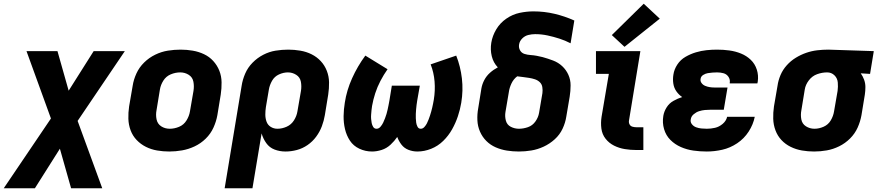

<svg xmlns="http://www.w3.org/2000/svg" viewBox="-86 -804 4714 1029"><path d="M-66 205H101L235 -7L295 205H462L330 -156L583 -530H416L282 -318L222 -530H56L187 -169Z M821 8Q855 8 889.5 2Q924 -4 957 -19.5Q990 -35 1016.5 -61Q1043 -87 1058 -120Q1073 -153 1079 -187L1097 -297Q1102 -330 1101.5 -363Q1101 -396 1089.5 -425Q1078 -454 1057 -477Q1036 -500 1007.5 -513.5Q979 -527 947 -532.5Q915 -538 882 -538Q848 -538 813.5 -532.5Q779 -527 746 -511Q713 -495 686.5 -469Q660 -443 645 -410Q630 -377 625 -344L606 -234Q601 -200 602 -167.5Q603 -135 614 -105.5Q625 -76 646.5 -53.5Q668 -31 696 -17Q724 -3 756 2.5Q788 8 821 8ZM824 -114Q798 -114 778 -127Q758 -140 753 -164.5Q748 -189 753 -214L771 -324Q775 -349 789.5 -372Q804 -395 829 -405.5Q854 -416 880 -416Q905 -416 925.5 -403Q946 -390 950.5 -366Q955 -342 951 -317L932 -207Q928 -182 913.5 -158.5Q899 -135 874 -124.5Q849 -114 824 -114Z M1118 205H1267L1316 -89Q1324 -61 1341 -37Q1358 -13 1385.5 -2.5Q1413 8 1444 8Q1474 8 1504.5 0Q1535 -8 1562 -26.5Q1589 -45 1608.5 -71.5Q1628 -98 1639 -127.5Q1650 -157 1655 -187L1673 -297Q1678 -330 1677.5 -362.5Q1677 -395 1665.5 -424.5Q1654 -454 1633 -476.5Q1612 -499 1584 -513Q1556 -527 1523.5 -532.5Q1491 -538 1459 -538Q1425 -538 1391 -532.5Q1357 -527 1325 -510.5Q1293 -494 1267.5 -468Q1242 -442 1228 -409.5Q1214 -377 1209 -344ZM1401 -114Q1381 -114 1365 -124Q1349 -134 1342.5 -152Q1336 -170 1336 -190Q1336 -210 1339 -230L1355 -324Q1359 -348 1372 -371Q1385 -394 1409 -405Q1433 -416 1457 -416Q1481 -416 1501.5 -403Q1522 -390 1526.5 -366Q1531 -342 1527 -317L1508 -207Q1504 -182 1489.5 -159Q1475 -136 1450.5 -125Q1426 -114 1401 -114Z M1908 8Q1933 8 1959.5 -0.5Q1986 -9 2007 -28.5Q2028 -48 2043 -70Q2051 -48 2065.5 -29Q2080 -10 2103 -1Q2126 8 2151 8Q2188 8 2224.5 -6.5Q2261 -21 2289.5 -49Q2318 -77 2337 -111Q2356 -145 2368 -181Q2380 -217 2386 -253Q2397 -319 2389.5 -383.5Q2382 -448 2359 -506L2222 -459Q2239 -416 2243 -367.5Q2247 -319 2239 -270Q2237 -259 2235 -248.5Q2233 -238 2230.5 -227.5Q2228 -217 2225 -206Q2222 -195 2218.5 -184.5Q2215 -174 2211 -163.5Q2207 -153 2202 -143Q2197 -133 2188.5 -123.5Q2180 -114 2169 -114Q2157 -114 2151.5 -125Q2146 -136 2144.5 -147Q2143 -158 2142.5 -170Q2142 -182 2142.5 -193.5Q2143 -205 2144 -217Q2145 -229 2146.5 -241Q2148 -253 2150 -265L2164 -345H2014L2001 -265Q1999 -253 1996.5 -241Q1994 -229 1991.5 -217Q1989 -205 1985.5 -193.5Q1982 -182 1977.5 -170Q1973 -158 1967.5 -146.5Q1962 -135 1953 -124.5Q1944 -114 1932 -114Q1920 -114 1914 -124Q1908 -134 1906 -144.5Q1904 -155 1903 -166.5Q1902 -178 1903 -189.5Q1904 -201 1905 -213Q1906 -225 1908 -236Q1914 -270 1925 -304Q1936 -338 1953 -370.5Q1970 -403 1991 -433L1872 -506Q1830 -449 1801 -384.5Q1772 -320 1762 -254Q1756 -218 1755.5 -182Q1755 -146 1763 -112Q1771 -78 1789.5 -50Q1808 -22 1840 -7Q1872 8 1908 8Z M2695 8Q2728 8 2761.5 2.5Q2795 -3 2827.5 -18Q2860 -33 2887 -57.5Q2914 -82 2929 -114Q2944 -146 2949 -179L2967 -285Q2972 -316 2972 -346.5Q2972 -377 2960 -403.5Q2948 -430 2927 -449.5Q2906 -469 2878.5 -479.5Q2851 -490 2822 -498Q2806 -502 2790 -505Q2774 -508 2757.5 -509Q2741 -510 2725 -515Q2709 -520 2701 -534.5Q2693 -549 2696 -566Q2699 -584 2713 -598Q2727 -612 2745.5 -616.5Q2764 -621 2782 -621Q2816 -621 2848.5 -614Q2881 -607 2912 -597Q2943 -587 2972 -572L2992 -694Q2941 -717 2886 -730Q2831 -743 2773 -743Q2736 -743 2698.5 -735Q2661 -727 2627.5 -704Q2594 -681 2573.5 -646.5Q2553 -612 2547 -575Q2541 -538 2549.5 -503Q2558 -468 2582 -443Q2559 -431 2540 -414Q2521 -397 2509.5 -375Q2498 -353 2494 -330L2477 -224Q2471 -192 2472.5 -159.5Q2474 -127 2486.5 -98.5Q2499 -70 2520.5 -48.5Q2542 -27 2570.5 -14.5Q2599 -2 2630.5 3Q2662 8 2695 8ZM2695 -114Q2672 -114 2651.5 -124.5Q2631 -135 2625 -158Q2619 -181 2623 -204L2641 -310Q2644 -333 2655 -356.5Q2666 -380 2686 -395Q2702 -393 2718 -391Q2734 -389 2750 -386.5Q2766 -384 2781 -379Q2796 -374 2807 -363.5Q2818 -353 2820.5 -337Q2823 -321 2821 -305L2803 -199Q2799 -175 2783.5 -153Q2768 -131 2743.5 -122.5Q2719 -114 2695 -114Z M3325 0H3362V-122H3325Q3314 -122 3303.5 -125Q3293 -128 3288 -137.5Q3283 -147 3285 -158L3346 -530H3108V-408H3177L3138 -178Q3133 -146 3137 -115Q3141 -84 3159.5 -60.5Q3178 -37 3205 -23.5Q3232 -10 3262.5 -5Q3293 0 3325 0ZM3261 -553 3450 -704 3364 -784 3193 -616Z M3702 8Q3743 8 3785 -1.5Q3827 -11 3864.5 -36Q3902 -61 3926.5 -99Q3951 -137 3959 -178H3811Q3806 -156 3787 -140Q3768 -124 3746 -119Q3724 -114 3702 -114Q3687 -114 3672.5 -115.5Q3658 -117 3644.5 -122Q3631 -127 3622 -138.5Q3613 -150 3616 -164Q3618 -180 3631.5 -191.5Q3645 -203 3660.5 -208Q3676 -213 3692 -214.5Q3708 -216 3724 -216H3793L3813 -335H3743Q3730 -335 3717.5 -337Q3705 -339 3693 -344Q3681 -349 3673.5 -359.5Q3666 -370 3669 -383Q3671 -395 3683 -402.5Q3695 -410 3707.5 -412Q3720 -414 3732.5 -415Q3745 -416 3757 -416Q3775 -416 3791.5 -411.5Q3808 -407 3818 -392.5Q3828 -378 3825 -360V-357H3973Q3974 -362 3975 -366Q3980 -400 3970 -431Q3960 -462 3937.5 -483.5Q3915 -505 3885.5 -517Q3856 -529 3823.5 -533.5Q3791 -538 3757 -538Q3729 -538 3700.5 -535Q3672 -532 3643.5 -523.5Q3615 -515 3588 -499.5Q3561 -484 3544 -458Q3527 -432 3523 -404Q3519 -380 3522.5 -356.5Q3526 -333 3539 -314.5Q3552 -296 3570 -284Q3546 -276 3523.5 -263.5Q3501 -251 3487 -229Q3473 -207 3469 -183Q3463 -146 3473 -112Q3483 -78 3507 -54Q3531 -30 3563 -16Q3595 -2 3630 3Q3665 8 3702 8Z M4277 8Q4311 8 4345 2Q4379 -4 4411.5 -20Q4444 -36 4470 -62Q4496 -88 4510.5 -120.5Q4525 -153 4531 -187L4549 -297Q4552 -317 4552 -337.5Q4552 -358 4545 -377Q4538 -396 4527 -411L4577 -408L4597 -530L4354 -538H4353Q4324 -538 4294 -534.5Q4264 -531 4235 -521Q4206 -511 4179 -494.5Q4152 -478 4130.5 -454Q4109 -430 4097 -401.5Q4085 -373 4081 -344L4062 -234Q4057 -200 4058 -167.5Q4059 -135 4070 -105.5Q4081 -76 4102 -53.5Q4123 -31 4151.5 -17Q4180 -3 4212 2.5Q4244 8 4277 8ZM4279 -114Q4254 -114 4233.5 -127Q4213 -140 4208.5 -164.5Q4204 -189 4209 -214L4227 -324Q4231 -350 4249 -373.5Q4267 -397 4293.5 -406.5Q4320 -416 4347 -416Q4370 -416 4386 -400.5Q4402 -385 4404 -362Q4406 -339 4403 -317L4384 -207Q4380 -182 4366.5 -159Q4353 -136 4328.5 -125Q4304 -114 4279 -114Z"/></svg>

Font: Iosevka Sparkle Heavy Oblique
Style: Regular
Weight: 900
Italic angle: -9°
Designer: Belleve Invis
Foundry: Belleve Invis
Version: Version 4.5.0; ttfautohint (v1.8.3)